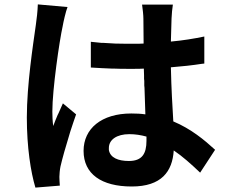

<svg xmlns="http://www.w3.org/2000/svg" viewBox="-20 -803 1040 873"><path d="M252 41C251 27 250 11 250 1C250 -10 252 -32 255 -46C263 -81 279 -138 297 -196L300 -206C309 -232 317 -259 326 -283L266 -333C263 -327 261 -321 258 -315L246 -288L242 -280C235 -263 228 -247 222 -230C219 -251 218 -276 218 -296C218 -396 250 -617 265 -684C268 -702 279 -751 287 -771L152 -783C151 -753 147 -717 143 -690L142 -683C131 -604 102 -418 102 -269C102 -133 120 -20 141 50L252 41ZM770 -119C810 -92 849 -57 890 -18L958 -122C910 -166 849 -217 768 -251C764 -319 759 -400 757 -497C808 -501 854 -506 899 -513L909 -514V-637C861 -627 812 -619 757 -614C758 -658 759 -697 760 -719C761 -741 763 -763 766 -782H626C629 -762 632 -733 632 -718C632 -697 633 -654 633 -605C618 -604 604 -604 589 -604H579H560C522 -604 487 -605 451 -608H442C426 -610 409 -611 393 -613V-496C427 -494 459 -492 491 -491H501C520 -490 540 -490 560 -490H579H589C604 -490 619 -490 634 -491C634 -481 635 -471 635 -460V-450C635 -449 635 -447 635 -445L636 -435C636 -428 636 -421 636 -414L637 -404C638 -362 640 -320 641 -283C621 -286 600 -287 577 -287C441 -287 360 -218 360 -117C360 -12 441 45 579 45C714 45 764 -23 770 -119ZM475 -130C475 -168 511 -193 568 -193C595 -193 620 -189 646 -182V-163C646 -104 626 -71 566 -71C517 -71 481 -86 475 -121V-129V-130Z"/></svg>

Font: Glow Sans TC Normal
Style: Bold
Weight: 700
Designer: Ryoko NISHIZUKA (kana, bopomofo & ideographs); Paul D. Hunt (Latin, Greek & Cyrillic); Sandoll Communications, Soo-young
Version: Version 0.93